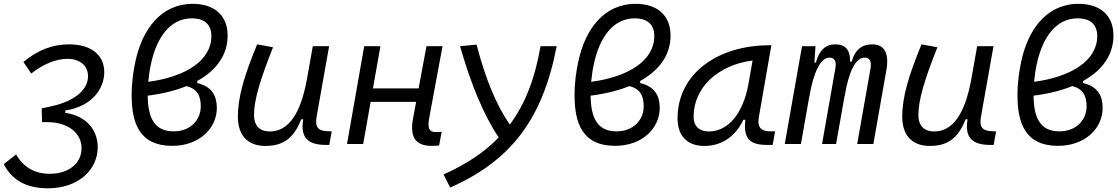

<svg xmlns="http://www.w3.org/2000/svg" viewBox="-38 -762 5917 1016"><path d="M214.8 234.4C378.9 234.4 480.5 134.3 479 14.6C478 -79.1 414.6 -147.9 312.5 -164.1H307.1L307.6 -177.2C451.2 -199.7 513.7 -293.9 513.7 -380.4C513.7 -469.2 446.8 -527.3 327.1 -527.3C241.7 -527.3 162.1 -498 85.9 -434.1L127.4 -373C191.4 -423.3 259.8 -450.7 317.9 -450.7C384.8 -450.7 427.7 -414.6 427.7 -358.9C427.7 -292.5 368.2 -236.3 261.7 -206.5C242.7 -201.7 212.4 -194.3 182.6 -188.5L184.6 -115.7H212.4C317.9 -115.7 392.6 -61 393.6 20C395 96.7 331.5 157.7 225.1 157.7C148.4 157.7 87.4 125.5 47.4 55.2L-18.1 106.4C22.9 186.5 95.7 234.4 214.8 234.4Z M1005.9 -333.5C1105.5 -388.7 1166.5 -469.2 1166.5 -574.2C1166.5 -682.1 1094.7 -741.7 981.9 -741.7C812.5 -741.7 714.4 -605.5 678.2 -435.5C667.5 -383.3 658.7 -330.1 658.7 -257.8C658.7 -112.3 698.7 9.8 873 9.8C1017.6 9.8 1109.4 -84 1109.4 -190.4C1109.4 -252.9 1085 -304.2 1005.9 -322.3ZM746.6 -329.1C749.5 -361.8 754.4 -394.5 761.2 -424.8C790.5 -561 860.4 -665 977.5 -665C1033.2 -665 1080.6 -641.6 1080.6 -570.8C1080.6 -441.4 942.9 -355 746.6 -329.1ZM948.2 -306.2C1006.8 -292.5 1024.4 -252.4 1024.4 -199.2C1024.4 -128.9 971.2 -66.9 880.4 -66.9C779.8 -66.9 744.6 -137.7 743.7 -255.9C819.3 -265.1 888.7 -282.2 948.2 -306.2Z M1366.7 10.3C1476.6 10.3 1522 -47.4 1556.6 -130.9H1566.4C1551.8 -40 1583.5 4.9 1687.5 4.9H1704.6L1717.3 -66.9L1700.7 -67.4C1643.6 -68.4 1627.4 -89.4 1637.7 -146L1703.6 -517.6H1617.2L1585 -336.4V-336.9C1551.3 -157.2 1487.3 -66.4 1389.6 -66.4C1335.9 -66.4 1306.2 -97.2 1306.2 -153.8C1306.2 -231.9 1337.9 -338.9 1406.7 -511.7L1322.8 -527.3C1254.4 -362.3 1220.7 -248 1220.7 -145C1220.7 -45.4 1272.9 10.3 1366.7 10.3Z M1798.3 0H1883.8L1923.3 -223.1H2164.1L2147.9 -136.7C2128.9 -35.2 2161.1 9.8 2246.1 9.8C2261.2 9.8 2273.9 9.3 2285.6 7.8L2299.3 -64.5C2288.6 -63.5 2278.8 -63 2269 -63C2230.5 -63 2223.6 -85.4 2233.9 -141.6L2303.7 -517.6H2218.8L2177.2 -294.4H1935.5L1975.1 -517.6H1889.2Z M2344.2 230.5C2668 87.4 2834.5 -134.8 2907.7 -517.6H2822.3C2793 -346.7 2741.2 -211.9 2659.7 -103C2589.4 -203.6 2531.2 -343.3 2483.9 -525.9L2396.5 -517.6C2453.6 -317.4 2521 -153.3 2601.1 -34.7C2525.4 43.9 2429.2 107.4 2309.1 161.1Z M3349.6 -333.5C3449.2 -388.7 3510.3 -469.2 3510.3 -574.2C3510.3 -682.1 3438.5 -741.7 3325.7 -741.7C3156.2 -741.7 3058.1 -605.5 3022 -435.5C3011.2 -383.3 3002.4 -330.1 3002.4 -257.8C3002.4 -112.3 3042.5 9.8 3216.8 9.8C3361.3 9.8 3453.1 -84 3453.1 -190.4C3453.1 -252.9 3428.7 -304.2 3349.6 -322.3ZM3090.3 -329.1C3093.3 -361.8 3098.1 -394.5 3105 -424.8C3134.3 -561 3204.1 -665 3321.3 -665C3377 -665 3424.3 -641.6 3424.3 -570.8C3424.3 -441.4 3286.6 -355 3090.3 -329.1ZM3292 -306.2C3350.6 -292.5 3368.2 -252.4 3368.2 -199.2C3368.2 -128.9 3314.9 -66.9 3224.1 -66.9C3123.5 -66.9 3088.4 -137.7 3087.4 -255.9C3163.1 -265.1 3232.4 -282.2 3292 -306.2Z M3689 10.3C3780.8 10.3 3854 -39.6 3895.5 -127.9H3906.2C3895 -32.2 3925.8 4.9 4020 4.9H4050.8L4063.5 -66.9H4038.6C3984.9 -66.9 3968.3 -92.3 3978 -145L4043.9 -522.5H4034.7C3756.3 -522.5 3547.4 -370.1 3547.4 -135.3C3547.4 -43 3598.6 10.3 3689 10.3ZM3712.9 -66.4C3662.1 -66.4 3632.3 -94.7 3632.3 -144C3632.3 -299.8 3761.7 -418 3944.3 -441.9L3922.9 -319.3C3894 -157.7 3813.5 -66.4 3712.9 -66.4Z M4277.3 -517.6H4206.1L4114.7 0H4200.2L4243.2 -243.7V-242.7C4266.6 -380.9 4303.7 -457 4351.1 -457C4378.4 -457 4389.6 -437.5 4382.3 -399.4L4312 0H4386.2L4430.7 -251V-249C4453.1 -383.3 4488.8 -457 4538.1 -457C4564.5 -457 4574.7 -436.5 4568.4 -399.4L4498 0H4583.5L4652.3 -390.6C4668 -480.5 4642.1 -527.3 4577.6 -527.3C4523.4 -527.3 4487.3 -500 4468.3 -435.5H4460.4C4461.9 -498 4435.1 -527.3 4382.8 -527.3C4331.5 -527.3 4297.4 -498 4279.3 -430.7H4271.5Z M4882.3 10.3C4992.2 10.3 5037.6 -47.4 5072.3 -130.9H5082C5067.4 -40 5099.1 4.9 5203.1 4.9H5220.2L5232.9 -66.9L5216.3 -67.4C5159.2 -68.4 5143.1 -89.4 5153.3 -146L5219.2 -517.6H5132.8L5100.6 -336.4V-336.9C5066.9 -157.2 5002.9 -66.4 4905.3 -66.4C4851.6 -66.4 4821.8 -97.2 4821.8 -153.8C4821.8 -231.9 4853.5 -338.9 4922.4 -511.7L4838.4 -527.3C4770 -362.3 4736.3 -248 4736.3 -145C4736.3 -45.4 4788.6 10.3 4882.3 10.3Z M5693.4 -333.5C5793 -388.7 5854 -469.2 5854 -574.2C5854 -682.1 5782.2 -741.7 5669.4 -741.7C5500 -741.7 5401.9 -605.5 5365.7 -435.5C5355 -383.3 5346.2 -330.1 5346.2 -257.8C5346.2 -112.3 5386.2 9.8 5560.5 9.8C5705.1 9.8 5796.9 -84 5796.9 -190.4C5796.9 -252.9 5772.5 -304.2 5693.4 -322.3ZM5434.1 -329.1C5437 -361.8 5441.9 -394.5 5448.7 -424.8C5478 -561 5547.9 -665 5665 -665C5720.7 -665 5768.1 -641.6 5768.1 -570.8C5768.1 -441.4 5630.4 -355 5434.1 -329.1ZM5635.7 -306.2C5694.3 -292.5 5711.9 -252.4 5711.9 -199.2C5711.9 -128.9 5658.7 -66.9 5567.9 -66.9C5467.3 -66.9 5432.1 -137.7 5431.2 -255.9C5506.8 -265.1 5576.2 -282.2 5635.7 -306.2Z"/></svg>

Font: Cascadia Mono SemiLight
Style: Italic
Weight: 350
Italic angle: -10°
Monospace: yes
Designer: Aaron Bell
Foundry: Saja Typeworks
Version: Version 2404.023